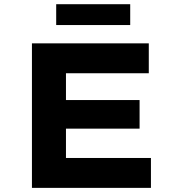

<svg xmlns="http://www.w3.org/2000/svg" viewBox="-20 -910 858 930"><path d="M134.7 0V-700H700.7V-555.2H299.5V-144.8H711.1V0ZM220.7 -286.9V-425.4H656.1V-286.9ZM252.2 -788.7V-889.6H610.7V-788.7Z"/></svg>

Font: Lexend Giga
Style: Regular
Weight: 400
Designer: Bonnie Shaver-Troup, Thomas Jockin
Foundry: Lexend
Version: Version 1.007